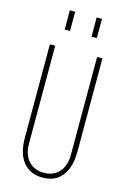

<svg xmlns="http://www.w3.org/2000/svg" viewBox="-140 -1009 722 1080"><g transform="rotate(15 221.0 -468.5)"><path d="M221 6Q183 6 154.5 -7.5Q126 -21 106.5 -46Q87 -71 77.5 -106Q68 -141 68 -185V-729H99V-157Q99 -117 113.5 -86.5Q128 -56 155.5 -39Q183 -22 221 -22Q260 -22 287 -39Q314 -56 328.5 -86.5Q343 -117 343 -157V-729H374V-185Q374 -127 357 -84Q340 -41 306 -17.5Q272 6 221 6ZM127 -831V-943H158V-831ZM283 -831V-943H314V-831Z"/></g></svg>

Font: Hubot Sans Condensed ExtraLight
Style: Regular
Weight: 200
Width: 3
Designer: Deni Anggara
Foundry: GitHub, Inc., Subsidiary of Microsoft Corporation
Version: Version 2.000